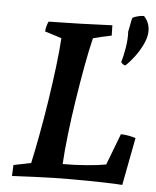

<svg xmlns="http://www.w3.org/2000/svg" viewBox="-52 -748 649 800"><g transform="rotate(5 273.0 -348.0)"><path d="M28 8Q29 -4 29 -15Q29 -26 30 -38L103 -53Q114 -103 127 -172.5Q140 -242 151.5 -317Q163 -392 171.5 -461.5Q180 -531 183 -582L113 -604Q114 -617 117 -627.5Q120 -638 124 -646Q189 -647 257 -649Q325 -651 390 -654Q390 -643 390.5 -632.5Q391 -622 391 -611Q375 -608 352 -602.5Q329 -597 314 -593Q301 -540 288.5 -471Q276 -402 264.5 -327.5Q253 -253 245 -183.5Q237 -114 234 -60Q284 -60 334 -64Q384 -68 415 -74L465 -205Q498 -204 527 -194L489 5Q466 3 407 1.5Q348 0 273 0Q203 0 136.5 3Q70 6 28 8ZM458 -634Q459 -638 461.5 -651Q464 -664 466.5 -677Q469 -690 471 -693Q496 -704 518 -704Q533 -688 538.5 -669Q544 -650 541 -629Q538 -607 524.5 -580.5Q511 -554 493 -530.5Q475 -507 458 -492Q453 -492 447 -497Q441 -502 440 -505Q448 -530 454 -567Q460 -604 458 -634Z"/></g></svg>

Font: Labrada SemiBold
Style: Italic
Weight: 600
Italic angle: -7°
Designer: Mercedes Jáuregui
Foundry: Omnibus-Type Team
Version: Version 1.000; ttfautohint (v1.8.4.7-5d5b)